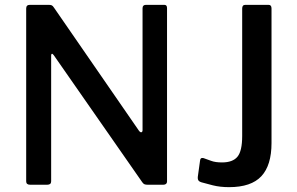

<svg xmlns="http://www.w3.org/2000/svg" viewBox="-20 -762 1225 792"><path d="M658 -742Q669 -742 669 -729V-13Q669 -7 665 -3.5Q661 0 654 0H589Q582 0 577 -1.5Q572 -3 567 -10L202 -534Q197 -541 194 -540Q191 -539 191 -533V-14Q191 0 175 0H104Q88 0 88 -14V-727Q88 -742 103 -742H181Q189 -742 193.5 -740Q198 -738 203 -730L553 -223Q559 -215 563.5 -216.5Q568 -218 568 -225V-728Q568 -742 582 -742ZM1100 -172Q1100 -80 1058 -35Q1016 10 925 10Q888 10 858 2.5Q828 -5 811 -10Q803 -12 799 -17Q795 -22 796 -33L805 -98Q806 -113 819 -110Q834 -105 851 -98.5Q868 -92 896 -92Q940 -92 959.5 -115.5Q979 -139 979 -201V-727Q979 -742 992 -742H1088Q1100 -742 1100 -727V-172Z"/></svg>

Font: Libre Franklin Thin Medium
Style: Regular
Weight: 500
Version: Version 3.000